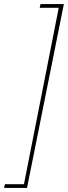

<svg xmlns="http://www.w3.org/2000/svg" viewBox="-38 -780 332 938"><path d="M274 -760 94 138H-18L-14 120H79L249 -742H156L160 -760Z"/></svg>

Font: IBM Plex Sans Cond Thin
Style: Italic
Weight: 100
Width: 3
Italic angle: -11°
Designer: Mike Abbink, Paul van der Laan, Pieter van Rosmalen
Foundry: Bold Monday
Version: Version 1.3